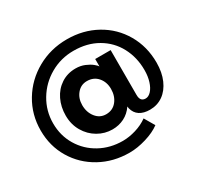

<svg xmlns="http://www.w3.org/2000/svg" viewBox="-177 -904 1290 1259"><g transform="rotate(-30 468.0 -275.0)"><path d="M729 -105Q751 -105 771 -126.5Q791 -148 803 -186Q815 -224 815 -271Q815 -367 773.5 -445Q732 -523 654.5 -568Q577 -613 474 -613Q378 -613 297 -566.5Q216 -520 168.5 -440.5Q121 -361 121 -267Q121 -174 166 -99Q211 -24 288.5 18.5Q366 61 461 61Q508 61 559.5 45.5Q611 30 651 1L696 78Q653 110 586.5 130Q520 150 461 150Q339 150 240 95.5Q141 41 84 -54Q27 -149 27 -267Q27 -387 86.5 -486Q146 -585 248.5 -642.5Q351 -700 474 -700Q597 -700 696 -645Q795 -590 851.5 -492.5Q908 -395 908 -274Q908 -200 883.5 -144Q859 -88 816 -57.5Q773 -27 717 -27Q670 -27 640 -46.5Q610 -66 600 -105L598 -120Q570 -79 529 -58.5Q488 -38 440 -38Q382 -38 331 -67.5Q280 -97 249 -150Q218 -203 218 -270Q218 -335 244 -389Q270 -443 318 -474.5Q366 -506 428 -506Q465 -506 496 -493Q527 -480 546.5 -464Q566 -448 571 -439V-495H688V-155Q688 -105 729 -105ZM346 -275Q346 -221 376 -183Q406 -145 453 -145Q503 -145 533 -182Q563 -219 563 -274Q563 -326 532.5 -361.5Q502 -397 451 -397Q405 -397 375.5 -361.5Q346 -326 346 -275Z"/></g></svg>

Font: Montserrat SemiBold
Style: Regular
Weight: 600
Designer: Julieta Ulanovsky
Foundry: Julieta Ulanovsky
Version: Version 6.001